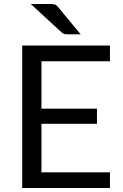

<svg xmlns="http://www.w3.org/2000/svg" viewBox="-20 -946 617 966"><path d="M533.2 -79.1Q533.2 -59.6 533.2 0Q422.9 0 91.8 0Q91.8 -67.4 91.8 -268.6Q91.8 -380.9 91.8 -716.8Q202.1 -716.8 533.2 -716.8Q533.2 -696.3 533.2 -637.7Q447.3 -637.7 188.5 -637.7Q188.5 -578.1 188.5 -399.4Q257.8 -399.4 467.8 -399.4Q467.8 -380.9 467.8 -323.2Q397.5 -323.2 188.5 -323.2Q188.5 -262.7 188.5 -79.1Q274.4 -79.1 533.2 -79.1ZM230.5 -925.8Q246.1 -925.8 254.9 -923.8Q263.7 -920.9 272.5 -910.2Q309.6 -864.3 385.7 -773.4Q370.1 -773.4 322.3 -773.4Q310.5 -773.4 304.7 -774.4Q298.8 -775.4 291 -782.2Q239.3 -830.1 134.8 -925.8Q159.2 -925.8 230.5 -925.8Z"/></svg>

Font: Lato
Style: Regular
Weight: 400
Designer: Lukasz Dziedzic with Adam Twardoch and Botio Nikoltchev
Version: Version 2.015; 2015-08-06; http://www.latofonts.com/